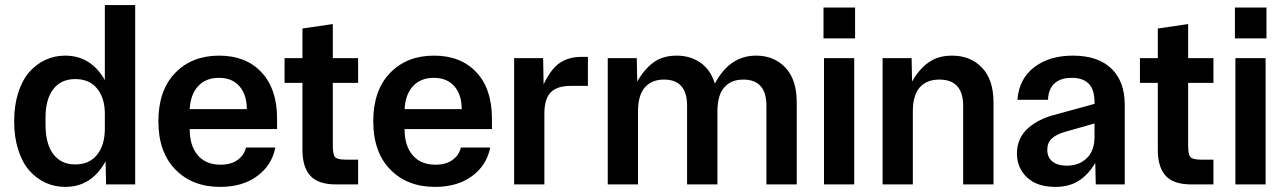

<svg xmlns="http://www.w3.org/2000/svg" viewBox="-20 -730 5086 760"><path d="M237.8 9.8Q196.3 9.8 160.2 -6.8Q124 -23.4 96.2 -54.9Q68.4 -86.4 52.2 -136.7Q36.1 -187 36.1 -250Q36.1 -313 52.2 -363.3Q68.4 -413.6 96.2 -445.1Q124 -476.6 160.2 -493.2Q196.3 -509.8 237.8 -509.8Q339.8 -509.8 395 -413.1V-710H515.1V0H399.9L397.9 -91.8Q342.8 9.8 237.8 9.8ZM160.2 -236.8Q160.2 -160.6 190.9 -119.9Q221.7 -79.1 277.8 -79.1Q333.5 -79.1 364.3 -117.4Q395 -155.8 395 -221.2V-278.8Q395 -342.3 364.3 -379.6Q333.5 -417 277.8 -417Q221.7 -417 190.9 -377.2Q160.2 -337.4 160.2 -264.2Z M851.6 9.8Q741.2 9.8 674.1 -59.1Q606.9 -127.9 606.9 -250Q606.9 -372.1 673.1 -440.9Q739.3 -509.8 847.7 -509.8Q953.1 -509.8 1014.9 -444.1Q1076.7 -378.4 1076.7 -261.2V-219.2H731V-217.8Q731 -152.8 762.9 -115.5Q794.9 -78.1 853 -78.1Q895 -78.1 920.9 -97.2Q946.8 -116.2 953.6 -146H1069.8Q1056.2 -75.7 998 -33Q939.9 9.8 851.6 9.8ZM731 -297.9H957Q957 -355 928 -388.4Q898.9 -421.9 846.7 -421.9Q794.4 -421.9 764.2 -388.9Q733.9 -356 731 -297.9Z M1310.1 0Q1239.7 0 1208.5 -34.2Q1177.2 -68.4 1177.2 -136.2V-401.9H1106.4V-500H1177.2V-617.2L1297.4 -634.8V-500H1397.5V-401.9H1297.4V-152.8Q1297.4 -117.7 1306.6 -107.9Q1315.9 -98.1 1348.1 -98.1H1397.5V0Z M1702.1 9.8Q1591.8 9.8 1524.7 -59.1Q1457.5 -127.9 1457.5 -250Q1457.5 -372.1 1523.7 -440.9Q1589.8 -509.8 1698.2 -509.8Q1803.7 -509.8 1865.5 -444.1Q1927.2 -378.4 1927.2 -261.2V-219.2H1581.5V-217.8Q1581.5 -152.8 1613.5 -115.5Q1645.5 -78.1 1703.6 -78.1Q1745.6 -78.1 1771.5 -97.2Q1797.4 -116.2 1804.2 -146H1920.4Q1906.7 -75.7 1848.6 -33Q1790.5 9.8 1702.1 9.8ZM1581.5 -297.9H1807.6Q1807.6 -355 1778.6 -388.4Q1749.5 -421.9 1697.3 -421.9Q1645 -421.9 1614.7 -388.9Q1584.5 -356 1581.5 -297.9Z M2015.1 0V-500H2129.9L2131.8 -396Q2159.7 -455.6 2194.8 -480.2Q2230 -504.9 2282.2 -504.9H2307.1V-390.1H2239.7Q2185.1 -390.1 2159.9 -364.3Q2134.8 -338.4 2134.8 -279.8V0Z M2385.7 0V-500H2500.5L2502.4 -407.2Q2529.8 -455.6 2566.4 -482.7Q2603 -509.8 2658.7 -509.8Q2712.9 -509.8 2752.9 -481.7Q2793 -453.6 2809.6 -398.9Q2868.2 -509.8 2972.7 -509.8Q3043.9 -509.8 3088.9 -462.4Q3133.8 -415 3133.8 -324.2V0H3013.7V-311Q3013.7 -415 2922.4 -415Q2873.5 -415 2846.7 -384Q2819.8 -353 2819.8 -289.1V0H2699.7V-311Q2699.7 -415 2608.4 -415Q2559.6 -415 2532.5 -384Q2505.4 -353 2505.4 -289.1V0Z M3241.7 0V-500H3361.3V0ZM3239.7 -578.1H3364.7V-700.2H3239.7Z M3473.6 0V-500H3588.4L3590.3 -407.2Q3617.2 -455.1 3655 -482.4Q3692.9 -509.8 3748.5 -509.8Q3821.3 -509.8 3866.9 -462.4Q3912.6 -415 3912.6 -324.2V0H3792.5V-311Q3792.5 -415 3698.2 -415Q3647.9 -415 3620.6 -384Q3593.3 -353 3593.3 -289.1V0Z M4157.2 9.8Q4085 9.8 4045.2 -27.8Q4005.4 -65.4 4005.4 -123Q4005.4 -153.8 4017.3 -179.7Q4029.3 -205.6 4050.5 -223.6Q4071.8 -241.7 4095.9 -253.9Q4120.1 -266.1 4148.4 -273.9L4312.5 -318.8V-325.2Q4312.5 -375 4289.8 -398.4Q4267.1 -421.9 4222.2 -421.9Q4178.2 -421.9 4154.1 -399.9Q4129.9 -377.9 4128.4 -335H4007.3Q4013.7 -418 4073.7 -463.9Q4133.8 -509.8 4226.6 -509.8Q4326.2 -509.8 4379.2 -458.7Q4432.1 -407.7 4432.1 -314.9V0H4317.4L4315.4 -85Q4287.6 -38.1 4249.8 -14.2Q4211.9 9.8 4157.2 9.8ZM4125.5 -137.2Q4125.5 -106.9 4146 -90.6Q4166.5 -74.2 4202.1 -74.2Q4252 -74.2 4282.2 -104.2Q4312.5 -134.3 4312.5 -188V-241.2L4195.3 -208Q4159.7 -197.8 4142.6 -180.9Q4125.5 -164.1 4125.5 -137.2Z M4695.8 0Q4625.5 0 4594.2 -34.2Q4563 -68.4 4563 -136.2V-401.9H4492.2V-500H4563V-617.2L4683.1 -634.8V-500H4783.2V-401.9H4683.1V-152.8Q4683.1 -117.7 4692.4 -107.9Q4701.7 -98.1 4733.9 -98.1H4783.2V0Z M4870.1 0V-500H4989.7V0ZM4868.2 -578.1H4993.2V-700.2H4868.2Z"/></svg>

Font: TASA Orbiter Deck SemiBold
Style: Regular
Weight: 600
Designer: Weizhong Zhang
Version: Version 1.000;Glyphs 3.1.2 (3151)